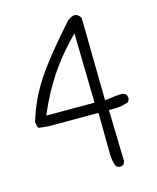

<svg xmlns="http://www.w3.org/2000/svg" viewBox="-110 -820 719 877"><g transform="rotate(-15 250.0 -381.5)"><path d="M83.5 -333.5 91.3 -352.1Q125 -429.2 171.6 -501.5Q218.3 -573.7 282.7 -640.1L304.7 -662.6L311.5 -333.5ZM346.7 -20.5Q357.9 -20.5 365.7 -25.9L372.6 -40L366.2 -284.2Q385.3 -283.7 389.6 -283.7Q427.7 -283.7 460 -296.4L466.3 -309.1Q466.8 -310.5 466.8 -311.5Q466.8 -323.7 460.9 -332.5L446.8 -339.4Q443.4 -339.8 439.5 -339.8Q417 -339.8 376 -333.5L360.8 -331.5L355 -722.7Q342.3 -743.2 326.7 -743.2Q312.5 -743.2 293 -728.5Q172.4 -594.2 114 -506.1Q55.7 -418 26.9 -319.8Q27.3 -305.7 29.5 -298.6Q31.7 -291.5 33.7 -289.6L35.6 -288.6Q54.2 -285.6 86.4 -283.7H316.9L318.8 -97.7V-88.9Q318.8 -54.7 331.1 -27.3L344.2 -21Q345.7 -20.5 346.7 -20.5Z"/></g></svg>

Font: NaikaiFont
Style: ExtraLight
Weight: 200
Version: Version 1.89